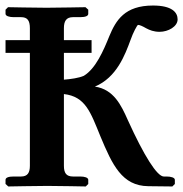

<svg xmlns="http://www.w3.org/2000/svg" viewBox="-21 -673 662 694"><path d="M602 1 611 -8V-23C611 -31 597 -35 581 -35H571C547 -35 500 -109 441 -239C417 -293 390 -350 322 -360C401 -393 431 -475 451 -529C460 -555 475 -583 478 -583C484 -583 495 -578 507 -571C520 -564 535 -558 556 -558C587 -558 621 -577 621 -603C621 -628 601 -653 532 -653C430 -653 398 -600 374 -542C353 -490 325 -425 282 -399C264 -391 235 -387 210 -385V-482H310V-528H210V-571C210 -596 218 -611 243 -611H269C287 -611 298 -615 298 -623V-638L288 -647C288 -647 182 -645 147 -645C108 -645 8 -647 8 -647L-1 -638V-623C-1 -615 13 -611 28 -611H55C78 -611 87 -599 87 -571V-528H-1V-482H87V-74C87 -49 79 -35 55 -35H28C10 -35 -1 -31 -1 -23V-8L9 1C9 1 115 -1 150 -1C189 -1 289 1 289 1L298 -8V-23C298 -31 285 -35 269 -35H243C219 -35 210 -47 210 -74V-333C288 -324 306 -268 342 -180C385 -77 420 -1 515 0Z"/></svg>

Font: Libertinus Serif Semibold
Style: Regular
Weight: 600
Designer: Philipp H. Poll, Khaled Hosny
Foundry: Caleb Maclennan
Version: Version 7.050;RELEASE